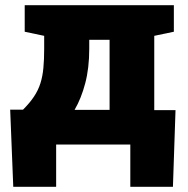

<svg xmlns="http://www.w3.org/2000/svg" viewBox="-20 -548 711 728"><path d="M30.3 160.2 18.6 -132.3H67.4Q93.3 -158.2 109.1 -182.1Q125 -206.1 133.3 -232.4Q141.6 -258.8 144.5 -290.3Q147.5 -321.8 147.5 -362.8V-412.1L73.7 -427.7V-528.3H564.9H639.2V-427.7L564.9 -412.1V-130.4H645.5L635.7 160.2H474.1V0H192.9V160.2ZM262.7 -131.3H395.5V-397H318.4V-362.8Q318.4 -290 303.2 -232.4Q288.1 -174.8 262.7 -131.3Z"/></svg>

Font: Roboto Slab LO Black
Style: Regular
Weight: 900
Designer: Google
Version: Version 2.000